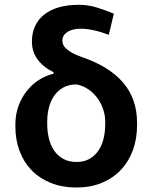

<svg xmlns="http://www.w3.org/2000/svg" viewBox="-20 -787 640 816"><path d="M115.7 -610.8Q115.7 -647.5 129.2 -676.3Q142.6 -705.1 168.2 -725.3Q193.8 -745.6 230.7 -756.1Q267.6 -766.6 314.5 -766.6Q353 -766.6 388.9 -755.9Q424.8 -745.1 463.9 -729L442.4 -639.2Q432.6 -642.1 419.7 -646.7Q406.7 -651.4 391.4 -655.3Q376 -659.2 358.9 -662.1Q341.8 -665 324.2 -665Q287.6 -665 266.4 -651.1Q245.1 -637.2 245.1 -614.3Q245.1 -606.9 248 -598.6Q251 -590.3 259.8 -581.5Q268.6 -572.8 284.7 -563.5Q300.8 -554.2 326.7 -544.9Q443.4 -505.4 502.9 -436.3Q562.5 -367.2 562.5 -264.6V-254.9Q562.5 -198.2 545.2 -149.9Q527.8 -101.6 494.9 -66.2Q461.9 -30.8 414.1 -10.5Q366.2 9.8 305.2 9.8Q243.2 9.8 194.8 -10Q146.5 -29.8 113.3 -64.5Q80.1 -99.1 62.7 -146.5Q45.4 -193.8 45.4 -249V-258.8Q45.4 -299.8 58.3 -335.7Q71.3 -371.6 93.3 -399.7Q115.2 -427.7 144.5 -446.8Q173.8 -465.8 207 -473.6L208 -480Q165.5 -500.5 140.6 -533.2Q115.7 -565.9 115.7 -610.8ZM180.7 -260.7Q180.7 -227.5 188 -198Q195.3 -168.5 210.4 -146.5Q225.6 -124.5 249.3 -111.6Q272.9 -98.6 305.2 -98.6Q336.9 -98.6 359.9 -111.6Q382.8 -124.5 397.9 -146.5Q413.1 -168.5 420.2 -198Q427.2 -227.5 427.2 -260.7V-270.5Q427.2 -295.9 418.7 -321.8Q410.2 -347.7 394.3 -369.6Q378.4 -391.6 355.7 -407.2Q333 -422.9 305.2 -428.2Q272.9 -428.2 249.5 -415.3Q226.1 -402.3 210.7 -380.6Q195.3 -358.9 188 -330.3Q180.7 -301.8 180.7 -270.5Z"/></svg>

Font: Roboto Mono
Style: Bold
Weight: 700
Designer: Google
Version: Version 2.000985; 2015; ttfautohint (v1.3)